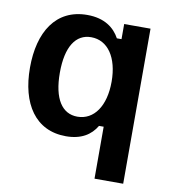

<svg xmlns="http://www.w3.org/2000/svg" viewBox="-78 -578 724 813"><g transform="rotate(10 284.5 -172.0)"><path d="M505.8 166.7V-500H392.5V-435H372.5C350 -476.7 307.5 -510.8 232.5 -510.8C97.5 -510.8 31.7 -402.5 31.7 -249.2C31.7 -94.2 100 10.8 231.7 10.8C297.5 10.8 338.3 -15.8 362.5 -56.7H382.5V166.7ZM265 -79.2C199.2 -79.2 160 -137.5 160 -250C160 -362.5 199.2 -420.8 265 -420.8C336.7 -420.8 382.5 -354.2 382.5 -250C382.5 -145.8 336.7 -79.2 265 -79.2Z"/></g></svg>

Font: Familjen Grotesk SemiBold
Style: Regular
Weight: 600
Designer: Anders Wikstroem, Jonas Baeckman, Matilda Gysing, Kristian Moeller
Foundry: Familjen STHLM AB
Version: Version 2.000